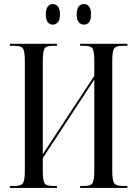

<svg xmlns="http://www.w3.org/2000/svg" viewBox="-20 -931 678 951"><path d="M396 -809Q380 -809 370 -820.5Q360 -832 360 -859Q360 -887 370 -899Q380 -911 396 -911Q411 -911 421 -899Q431 -887 431 -859Q431 -832 421 -820.5Q411 -809 396 -809ZM241 -809Q227 -809 217 -820.5Q207 -832 207 -859Q207 -887 217 -899Q227 -911 241 -911Q256 -911 266.5 -899Q277 -887 277 -859Q277 -832 266.5 -820.5Q256 -809 241 -809ZM29 0V-10H54Q85 -10 94 -24Q103 -38 103 -87V-629Q103 -677 94 -690.5Q85 -704 54 -704H29V-714H262V-704H240Q209 -704 200.5 -690.5Q192 -677 192 -627V-167L447 -555V-629Q447 -677 438.5 -690.5Q430 -704 399 -704H377V-714H611V-704H585Q554 -704 545 -690.5Q536 -677 536 -627V-85Q536 -37 545.5 -23.5Q555 -10 585 -10H611V0H377V-10H399Q430 -10 438.5 -24Q447 -38 447 -87V-537L192 -148V-84Q192 -37 200.5 -23.5Q209 -10 240 -10H262V0Z"/></svg>

Font: Noto Serif Display ExtraCondensed
Style: Regular
Weight: 400
Width: 2
Designer: Monotype Design Team
Foundry: Monotype Imaging Inc.
Version: Version 2.009